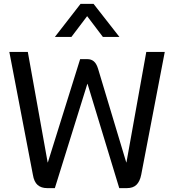

<svg xmlns="http://www.w3.org/2000/svg" viewBox="-20 -967 895 987"><path d="M149 -69 28 -700H123L225 -132H226L392 -663H429Q449 -663 462.5 -651.5Q476 -640 484 -614L629 -132H630L732 -700H827L706 -69Q699 -34 681.5 -17Q664 0 633 0H593L430 -536H429L262 0H222Q192 0 173.5 -16Q155 -32 149 -69ZM394 -947H461L594 -777H509L428 -884L347 -777H262Z"/></svg>

Font: Bai Jamjuree Medium
Style: Regular
Weight: 500
Version: Version 1.000; ttfautohint (v1.6)